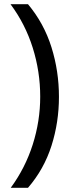

<svg xmlns="http://www.w3.org/2000/svg" viewBox="-20 -734 340 912"><path d="M260 -274Q260 -153 224.5 -41.5Q189 70 113 158H31Q100 64 135.5 -47.5Q171 -159 171 -275Q171 -394 135.5 -507Q100 -620 30 -714H113Q189 -623 224.5 -509.5Q260 -396 260 -274Z"/></svg>

Font: Noto Sans Khmer
Style: Regular
Weight: 400
Designer: Danh Hong and the Monotype Design Team
Foundry: Monotype Imaging Inc.
Version: Version 2.003